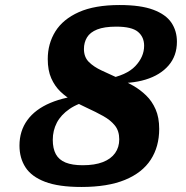

<svg xmlns="http://www.w3.org/2000/svg" viewBox="-20 -731 742 764"><path d="M424.5 -401.5 405.5 -417Q483.5 -431 518.5 -468Q553.5 -505 553.5 -549Q553.5 -584 528.8 -604.5Q504 -625 442.5 -625Q395 -625 366.8 -613.8Q338.5 -602.5 326.2 -582.2Q314 -562 314 -536Q314 -504 333.5 -484.5Q353 -465 385 -450.2Q417 -435.5 454 -418.5Q482 -406 510 -390Q538 -374 561.5 -351.2Q585 -328.5 599.2 -296Q613.5 -263.5 613.5 -218Q613.5 -147.5 579.8 -95.5Q546 -43.5 477.2 -15.2Q408.5 13 304 13Q213.5 13 159.5 -7.5Q105.5 -28 81.5 -65Q57.5 -102 57.5 -151.5Q57.5 -210 88.8 -253Q120 -296 180.2 -321.5Q240.5 -347 327 -354L345.5 -333Q291 -321 256.8 -297.5Q222.5 -274 206.2 -242.8Q190 -211.5 190 -174.5Q190 -140 202.2 -117.5Q214.5 -95 241 -84.2Q267.5 -73.5 309 -73.5Q357 -73.5 389.2 -86Q421.5 -98.5 438 -121.8Q454.5 -145 454.5 -176.5Q454.5 -210 437.2 -231.5Q420 -253 390.8 -269.2Q361.5 -285.5 325.5 -302Q298.5 -314.5 271 -329.5Q243.5 -344.5 220.8 -366.2Q198 -388 184 -419.5Q170 -451 170 -496Q170 -557 200.2 -605.8Q230.5 -654.5 293.8 -682.8Q357 -711 456 -711Q540 -711 590 -692.2Q640 -673.5 662 -640.8Q684 -608 684 -565Q684 -509 650.8 -470.5Q617.5 -432 559 -414.2Q500.5 -396.5 424.5 -401.5Z"/></svg>

Font: Newsreader 9pt
Style: Bold Italic
Weight: 700
Italic angle: -17°
Designer: Hugues Gentile
Foundry: Production Type
Version: Version 1.003